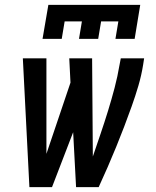

<svg xmlns="http://www.w3.org/2000/svg" viewBox="-20 -770 640 790"><path d="M101 0 74 -530H171V-137L270 -430L265 -530H359L362 -126Q378 -173 394 -220Q410 -267 424.5 -314Q439 -361 451.5 -408.5Q464 -456 472 -504L477 -530H573L569 -504Q562 -460 549.5 -417.5Q537 -375 522 -333Q507 -291 491 -249Q475 -207 458 -165.5Q441 -124 423 -82.5Q405 -41 386 0H293L281 -226L194 0ZM155 -610 179 -750H557L534 -610H455L467 -682H396L384 -610H305L317 -682H246L234 -610Z"/></svg>

Font: Iosevka Slab MdExObl
Style: Regular
Weight: 500
Width: 7
Italic angle: -9°
Monospace: yes
Designer: Belleve Invis
Foundry: Belleve Invis
Version: Version 11.1.1; ttfautohint (v1.8.3)